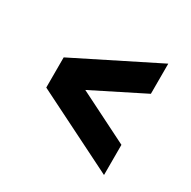

<svg xmlns="http://www.w3.org/2000/svg" viewBox="-99 -522 572 576"><g transform="rotate(30 187.5 -234.0)"><path d="M328.1 -427.2V-322.8L151.9 -234.4L328.1 -146V-41.5L46.9 -182.1V-286.6Z"/></g></svg>

Font: Lambda
Style: Regular
Weight: 400
Designer: GGBotNet
Version: 0.22